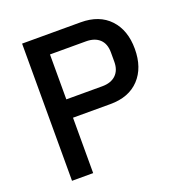

<svg xmlns="http://www.w3.org/2000/svg" viewBox="-131 -849 917 964"><g transform="rotate(-20 327.5 -366.5)"><path d="M204 0H91V-733H404Q503 -733 558.5 -674Q614 -615 614 -515Q614 -414 558.5 -355Q503 -296 404 -296H204ZM204 -634V-394H396Q443 -394 469 -419Q495 -444 495 -489V-539Q495 -585 469 -609.5Q443 -634 396 -634Z"/></g></svg>

Font: IBM Plex Sans JP Medm
Style: Regular
Weight: 500
Designer: Mike Abbink; Paul van der Laan; Pieter van Rosmalen; Wujin Sim; Yejin Wi; Jinhee Kim; Boomi Park; Yona Kim; Kichan Ma
Foundry: Sandoll Inc.
Version: Version 1.002